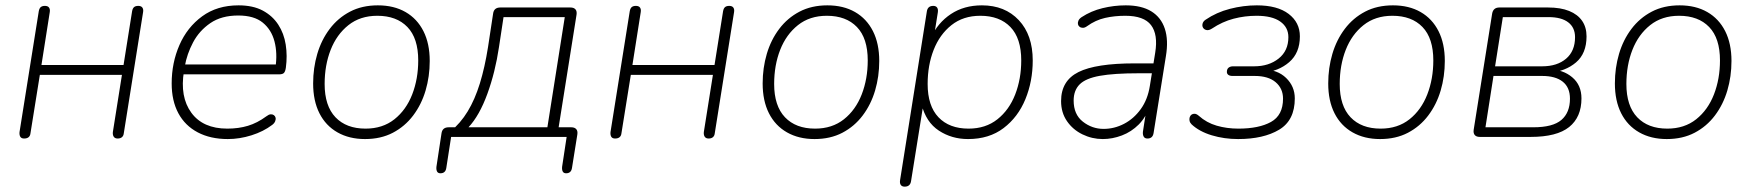

<svg xmlns="http://www.w3.org/2000/svg" viewBox="-20 -512 6549 718"><path d="M70 6Q60 6 56 -0.5Q52 -7 53 -18L125 -470Q127 -481 132.5 -485.5Q138 -490 148 -490Q159 -490 163.5 -483.5Q168 -477 166 -466L135 -269H442L474 -470Q476 -481 481.5 -485.5Q487 -490 497 -490Q508 -490 512.5 -483.5Q517 -477 515 -466L443 -14Q442 -4 436 1Q430 6 420 6Q410 6 405.5 -0.5Q401 -7 402 -18L436 -232H129L94 -14Q93 -4 87 1Q81 6 70 6Z M832 8Q767 8 719.5 -17Q672 -42 647 -88.5Q622 -135 622 -200Q622 -277 651 -343.5Q680 -410 736 -451Q792 -492 872 -492Q926 -492 962.5 -472.5Q999 -453 1020.5 -420Q1042 -387 1048.5 -345Q1055 -303 1049 -259Q1047 -245 1042 -239.5Q1037 -234 1024 -234H651L657 -271H1029L1010 -259Q1018 -313 1006.5 -357Q995 -401 962.5 -427.5Q930 -454 871 -454Q808 -454 766.5 -425.5Q725 -397 702 -353.5Q679 -310 671 -264L668 -246Q652 -150 695.5 -90.5Q739 -31 830 -31Q872 -31 907 -41.5Q942 -52 976 -77Q985 -84 992 -84.5Q999 -85 1004 -81.5Q1009 -78 1010.5 -72Q1012 -66 1009 -58.5Q1006 -51 998 -45Q965 -20 920.5 -6Q876 8 832 8Z M1345 8Q1286 8 1242 -17Q1198 -42 1174.5 -88.5Q1151 -135 1151 -200Q1151 -258 1166.5 -310.5Q1182 -363 1213 -404Q1244 -445 1289 -468.5Q1334 -492 1393 -492Q1453 -492 1496.5 -467Q1540 -442 1563.5 -395.5Q1587 -349 1587 -284Q1587 -226 1571.5 -173.5Q1556 -121 1525 -80Q1494 -39 1449 -15.5Q1404 8 1345 8ZM1347 -31Q1411 -31 1455 -66Q1499 -101 1521.5 -159Q1544 -217 1544 -286Q1544 -369 1503.5 -411Q1463 -453 1391 -453Q1327 -453 1283 -418Q1239 -383 1216.5 -325.5Q1194 -268 1194 -198Q1194 -116 1234.5 -73.5Q1275 -31 1347 -31Z M1627 136Q1618 136 1614.5 129.5Q1611 123 1612 112L1631 -13Q1634 -36 1658 -36H1702L1664 -20Q1702 -51 1729 -95.5Q1756 -140 1774.5 -200Q1793 -260 1805 -336L1824 -461Q1827 -484 1851 -484H2113Q2126 -484 2132 -477Q2138 -470 2136 -457L2067 -23L2054 -36H2116Q2129 -36 2135 -29Q2141 -22 2139 -9L2119 116Q2116 136 2097 136Q2088 136 2084.5 129.5Q2081 123 2082 112L2099 0H1667L1649 116Q1646 136 1627 136ZM1732 -36H2027L2092 -448H1863L1846 -336Q1832 -242 1802.5 -161Q1773 -80 1732 -36Z M2280 6Q2270 6 2266 -0.5Q2262 -7 2263 -18L2335 -470Q2337 -481 2342.5 -485.5Q2348 -490 2358 -490Q2369 -490 2373.5 -483.5Q2378 -477 2376 -466L2345 -269H2652L2684 -470Q2686 -481 2691.5 -485.5Q2697 -490 2707 -490Q2718 -490 2722.5 -483.5Q2727 -477 2725 -466L2653 -14Q2652 -4 2646 1Q2640 6 2630 6Q2620 6 2615.5 -0.5Q2611 -7 2612 -18L2646 -232H2339L2304 -14Q2303 -4 2297 1Q2291 6 2280 6Z M3026 8Q2967 8 2923 -17Q2879 -42 2855.5 -88.5Q2832 -135 2832 -200Q2832 -258 2847.5 -310.5Q2863 -363 2894 -404Q2925 -445 2970 -468.5Q3015 -492 3074 -492Q3134 -492 3177.5 -467Q3221 -442 3244.5 -395.5Q3268 -349 3268 -284Q3268 -226 3252.5 -173.5Q3237 -121 3206 -80Q3175 -39 3130 -15.5Q3085 8 3026 8ZM3028 -31Q3092 -31 3136 -66Q3180 -101 3202.5 -159Q3225 -217 3225 -286Q3225 -369 3184.5 -411Q3144 -453 3072 -453Q3008 -453 2964 -418Q2920 -383 2897.5 -325.5Q2875 -268 2875 -198Q2875 -116 2915.5 -73.5Q2956 -31 3028 -31Z M3363 186Q3353 186 3348.5 179.5Q3344 173 3346 161L3446 -469Q3449 -490 3470 -490Q3480 -490 3484.5 -483.5Q3489 -477 3487 -465L3472 -371H3461Q3487 -427 3536 -459.5Q3585 -492 3652 -492Q3738 -492 3790 -436.5Q3842 -381 3842 -286Q3842 -208 3814.5 -141Q3787 -74 3733 -33Q3679 8 3600 8Q3539 8 3491 -23.5Q3443 -55 3426 -122H3433L3387 165Q3384 186 3363 186ZM3602 -31Q3666 -31 3710 -66Q3754 -101 3776.5 -159Q3799 -217 3799 -286Q3799 -369 3758.5 -411Q3718 -453 3646 -453Q3582 -453 3538 -418Q3494 -383 3471.5 -325.5Q3449 -268 3449 -198Q3449 -116 3489.5 -73.5Q3530 -31 3602 -31Z M4104 8Q4064 8 4028 -9.5Q3992 -27 3970 -59Q3948 -91 3948 -134Q3948 -210 4013 -242.5Q4078 -275 4223 -275H4304L4298 -238H4239Q4146 -238 4093 -228.5Q4040 -219 4017.5 -196.5Q3995 -174 3995 -136Q3995 -84 4029.5 -57Q4064 -30 4107 -30Q4147 -30 4183.5 -49Q4220 -68 4246 -104Q4272 -140 4280 -191L4300 -315Q4311 -383 4284.5 -418Q4258 -453 4188 -453Q4148 -453 4112.5 -445Q4077 -437 4045 -414Q4037 -408 4029.5 -408Q4022 -408 4017 -412Q4012 -416 4011 -422Q4010 -428 4013 -435Q4016 -442 4025 -448Q4060 -471 4103 -481.5Q4146 -492 4190 -492Q4249 -492 4285.5 -469.5Q4322 -447 4336 -404.5Q4350 -362 4340 -302L4294 -15Q4291 6 4271 6Q4261 6 4257 -1Q4253 -8 4254 -19L4269 -116H4279Q4266 -74 4238.5 -46.5Q4211 -19 4175.5 -5.5Q4140 8 4104 8Z M4610 8Q4558 8 4511.5 -6Q4465 -20 4436 -47Q4430 -53 4428.5 -60Q4427 -67 4429 -73.5Q4431 -80 4436 -83.5Q4441 -87 4448 -86.5Q4455 -86 4463 -79Q4492 -53 4530 -42Q4568 -31 4611 -31Q4688 -31 4733 -56Q4778 -81 4778 -143Q4778 -181 4750.5 -204.5Q4723 -228 4672 -228H4589Q4579 -228 4573.5 -232Q4568 -236 4568 -243Q4568 -254 4574.5 -259Q4581 -264 4591 -264H4670Q4725 -264 4761.5 -293Q4798 -322 4798 -373Q4798 -410 4767.5 -431.5Q4737 -453 4679 -453Q4635 -453 4593 -442Q4551 -431 4512 -405Q4501 -398 4492.5 -399.5Q4484 -401 4479.5 -407.5Q4475 -414 4477 -423Q4479 -432 4488 -438Q4529 -466 4579.5 -479Q4630 -492 4680 -492Q4757 -492 4799 -460Q4841 -428 4841 -376Q4841 -314 4801 -279.5Q4761 -245 4702 -240L4704 -252Q4757 -252 4789.5 -220.5Q4822 -189 4822 -144Q4822 -62 4763.5 -27Q4705 8 4610 8Z M5141 8Q5082 8 5038 -17Q4994 -42 4970.5 -88.5Q4947 -135 4947 -200Q4947 -258 4962.5 -310.5Q4978 -363 5009 -404Q5040 -445 5085 -468.5Q5130 -492 5189 -492Q5249 -492 5292.5 -467Q5336 -442 5359.5 -395.5Q5383 -349 5383 -284Q5383 -226 5367.5 -173.5Q5352 -121 5321 -80Q5290 -39 5245 -15.5Q5200 8 5141 8ZM5143 -31Q5207 -31 5251 -66Q5295 -101 5317.5 -159Q5340 -217 5340 -286Q5340 -369 5299.5 -411Q5259 -453 5187 -453Q5123 -453 5079 -418Q5035 -383 5012.5 -325.5Q4990 -268 4990 -198Q4990 -116 5030.5 -73.5Q5071 -31 5143 -31Z M5704 0H5514Q5501 0 5495 -7Q5489 -14 5491 -27L5560 -461Q5564 -484 5587 -484H5769Q5816 -484 5848 -471Q5880 -458 5896.5 -434Q5913 -410 5913 -376Q5913 -312 5873.5 -278.5Q5834 -245 5774 -240L5776 -252Q5825 -252 5859.5 -223Q5894 -194 5894 -144Q5894 -74 5848 -37Q5802 0 5704 0ZM5565 -228 5535 -36H5714Q5787 -36 5819 -63.5Q5851 -91 5851 -143Q5851 -185 5824 -206.5Q5797 -228 5747 -228ZM5600 -448 5571 -264H5747Q5803 -264 5836.5 -292.5Q5870 -321 5870 -373Q5870 -409 5844.5 -428.5Q5819 -448 5771 -448Z M6213 8Q6154 8 6110 -17Q6066 -42 6042.5 -88.5Q6019 -135 6019 -200Q6019 -258 6034.5 -310.5Q6050 -363 6081 -404Q6112 -445 6157 -468.5Q6202 -492 6261 -492Q6321 -492 6364.5 -467Q6408 -442 6431.5 -395.5Q6455 -349 6455 -284Q6455 -226 6439.5 -173.5Q6424 -121 6393 -80Q6362 -39 6317 -15.5Q6272 8 6213 8ZM6215 -31Q6279 -31 6323 -66Q6367 -101 6389.5 -159Q6412 -217 6412 -286Q6412 -369 6371.5 -411Q6331 -453 6259 -453Q6195 -453 6151 -418Q6107 -383 6084.5 -325.5Q6062 -268 6062 -198Q6062 -116 6102.5 -73.5Q6143 -31 6215 -31Z"/></svg>

Font: Nunito Variable Extra Light
Style: Italic
Weight: 200
Italic angle: -9°
Designer: Vernon Adams
Foundry: Vernon Adams
Version: Version 3.602